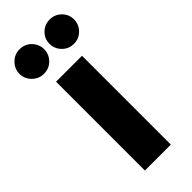

<svg xmlns="http://www.w3.org/2000/svg" viewBox="-271 -729 764 764"><g transform="rotate(-45 111.5 -347.0)"><path d="M27 -694Q-1 -694 -21.5 -673.5Q-42 -653 -42 -625Q-42 -597 -21.5 -576.5Q-1 -556 27 -556Q57 -556 77 -576.5Q97 -597 97 -625Q97 -653 77 -673.5Q57 -694 27 -694ZM196 -693Q167 -693 147 -673Q127 -653 127 -625Q127 -597 147 -576.5Q167 -556 196 -556Q225 -556 245 -576.5Q265 -597 265 -625Q265 -653 245 -673Q225 -693 196 -693ZM39 0H185V-500H39Z"/></g></svg>

Font: Advent Pro ExtraBold
Style: Regular
Weight: 800
Designer: VivaRado, Andreas Kalpakidis
Foundry: VivaRado, Andreas Kalpakidis
Version: Version 3.000